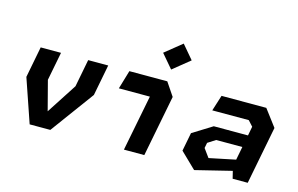

<svg xmlns="http://www.w3.org/2000/svg" viewBox="-100 -1067 2059 1328"><g transform="rotate(15 930.0 -403.0)"><path d="M184 0H332L560.5 -311.5L603.5 -534H460L422 -337L281 -119.5L226 -330.5L265.5 -534H120L77 -311.5Z M859 0H1005L1090.5 -439L1026.5 -534H755L715.5 -400.5H937.5ZM947.5 -717.5 1031 -619.5 1152 -717.5 1069 -815.5Z M1637.5 0H1745.5L1826 -414L1735.5 -534H1415L1379 -420.5H1640.5L1675 -382.5L1662.5 -317H1417.5L1277.5 -230L1252 -98L1364.5 11L1624.5 -53ZM1395 -155.5 1402.5 -194 1458 -229.5H1645.5L1627 -134L1439 -95Z"/></g></svg>

Font: Monaspace Krypton
Style: Bold Italic
Weight: 700
Italic angle: -11°
Designer: Riley Cran & the Lettermatic Team
Foundry: Lettermatic
Version: Version 1.101 (Monaspace Krypton)